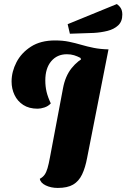

<svg xmlns="http://www.w3.org/2000/svg" viewBox="-20 -903 622 945"><path d="M264 22Q231 22 205 9.5Q179 -3 176 -23Q191 -31 199.5 -43Q208 -55 214 -75.5Q220 -96 226 -129L290 -468Q301 -528 332 -567Q363 -606 409 -628.5Q455 -651 514 -660L409 -127Q400 -78 384 -44.5Q368 -11 340 5.5Q312 22 264 22ZM165 -368Q123 -368 94.5 -386.5Q66 -405 51.5 -435.5Q37 -466 37 -502Q37 -550 61 -596.5Q85 -643 132.5 -673.5Q180 -704 251 -704Q289 -704 320 -697.5Q351 -691 380 -682.5Q409 -674 441 -667.5Q473 -661 514 -660L379 -610L376 -618Q361 -626 345 -631Q329 -636 309 -636Q261 -636 232 -601.5Q203 -567 203 -507Q203 -478 209 -452Q215 -426 230 -394Q217 -380 198.5 -374Q180 -368 165 -368ZM324 -737 313 -784 555 -883Q568 -874 575 -862Q582 -850 582 -831Q582 -797 561.5 -778Q541 -759 509 -751Q477 -743 442 -741Z"/></svg>

Font: Sansita Swashed Light
Style: Bold
Weight: 700
Version: Version 1.003